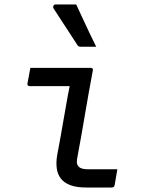

<svg xmlns="http://www.w3.org/2000/svg" viewBox="-20 -834 640 854"><path d="M115 -532Q160 -532 204.5 -532Q249 -532 294 -532Q339 -532 384 -532Q387 -532 389 -531Q391 -530 392.5 -527.5Q394 -525 393 -521Q384 -473 375.5 -426Q367 -379 359 -331Q351 -283 342.5 -235Q334 -187 325 -139Q321 -121 322 -110.5Q323 -100 331 -92Q337 -86 347.5 -83.5Q358 -81 376 -81Q402 -81 431.5 -81Q461 -81 486 -81H502Q499 -63 496 -46Q493 -29 490 -11Q489 -5 485.5 -2.5Q482 0 477 0Q471 0 452 0Q433 0 408.5 0Q384 0 363 0Q320 0 292.5 -10.5Q265 -21 250.5 -40Q236 -59 232.5 -85Q229 -111 234 -142Q242 -182 248.5 -220.5Q255 -259 262 -297.5Q269 -336 275.5 -374.5Q282 -413 290 -451H272Q245 -451 218.5 -451Q192 -451 165 -451Q138 -451 111 -451Q107 -451 104 -454Q101 -457 102 -462Q105 -479 108.5 -497Q112 -515 115 -532ZM319 -814Q334 -782 348.5 -750.5Q363 -719 378 -687.5Q393 -656 408 -626Q391 -626 375 -626Q359 -626 339 -626Q334 -626 330 -628Q326 -630 324 -634Q303 -667 286 -692.5Q269 -718 253 -743Q237 -768 218 -797Q215 -802 217.5 -808Q220 -814 226 -814Q246 -814 259 -814Q272 -814 286 -814Q300 -814 319 -814Z"/></svg>

Font: Rec Mono Linear
Style: Italic
Weight: 400
Italic angle: -10°
Monospace: yes
Version: Version 1.085; ttfautohint (v1.8.4.7-5d5b)